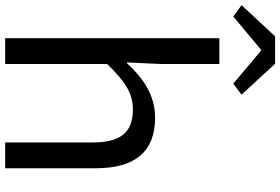

<svg xmlns="http://www.w3.org/2000/svg" viewBox="-195 -895 1086 744"><g transform="rotate(90 348.0 -523.0)"><path d="M-4 -916 40 -884 168 -991H173L300 -884L343 -916L223 -1046H117ZM124 -830V0H224V-395C288 -461 334 -495 400 -495C491 -495 528 -445 528 -339V0H628V-351C628 -502 565 -581 432 -581C344 -581 278 -534 221 -472H218L224 -604V-830Z"/></g></svg>

Font: Kawkab Mono Light
Style: Bold
Weight: 400
Monospace: yes
Designer: Abdullah Arif
Foundry: Abdullah Arif
Version: Version 1.000;PS 000.500;hotconv 1.0.88;makeotf.lib2.5.64775